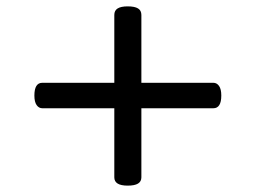

<svg xmlns="http://www.w3.org/2000/svg" viewBox="-20 -738 803 603"><path d="M381 -155Q360 -155 349.5 -161.5Q339 -168 339 -181V-691Q339 -705 349.5 -711.5Q360 -718 381 -718Q403 -718 413.5 -711.5Q424 -705 424 -691V-181Q424 -168 413.5 -161.5Q403 -155 381 -155ZM113 -398Q102 -398 95 -408Q88 -418 88 -438Q88 -478 113 -478H650Q661 -478 668 -468Q675 -458 675 -438Q675 -398 650 -398Z"/></svg>

Font: Playwrite ES
Style: Regular
Weight: 400
Designer: Veronika Burian, José Scaglione
Foundry: TypeTogether
Version: Version 1.002